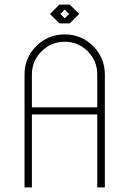

<svg xmlns="http://www.w3.org/2000/svg" viewBox="-20 -817 562 837"><path d="M284 -715H239L198 -756L239 -797H284L325 -756ZM262 -737 281 -756 262 -775 243 -756ZM386 -616Q437 -565 437 -492V0H404V-318H119V0H87V-492Q87 -565 138 -616Q189 -667 262 -667Q335 -667 386 -616ZM404 -492Q404 -551 363 -593Q321 -635 262 -635Q203 -635 161 -593Q119 -551 119 -492V-349H404Z"/></svg>

Font: Zector
Style: Regular
Weight: 400
Designer: GGBot
Version: 0.72